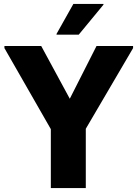

<svg xmlns="http://www.w3.org/2000/svg" viewBox="-20 -953 697 973"><path d="M237.6 0V-298.6L2.4 -709.2V-720H188.8L367.2 -390.7L301.9 -390L469.2 -720H654.4V-709.2L414.8 -300.4V0ZM266.5 -777.2V-781.2L351.9 -933.2H504.3V-929.2L378.9 -777.2Z"/></svg>

Font: Kufam
Style: Regular
Weight: 400
Designer: Wael Morcos, Artur Schmal
Foundry: Original Type
Version: Version 1.301; ttfautohint (v1.8.3)